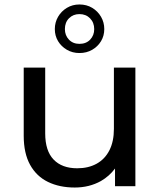

<svg xmlns="http://www.w3.org/2000/svg" viewBox="-20 -832 717 858"><path d="M314 6Q246 6 194.5 -19Q143 -44 114.5 -95.5Q86 -147 86 -225V-530H182V-236Q182 -158 219.5 -119Q257 -80 325 -80Q375 -80 412 -100.5Q449 -121 469 -160.5Q489 -200 489 -256V-530H585V0H494V-79Q469 -45 431 -23Q379 6 314 6ZM335 -595Q304 -595 279 -609.5Q254 -624 239.5 -648Q225 -672 225 -702Q225 -732 239.5 -757Q254 -782 279 -797Q304 -812 335 -812Q367 -812 392 -797Q417 -782 431.5 -757Q446 -732 446 -702Q446 -672 431.5 -648Q417 -624 392 -609.5Q367 -595 335 -595ZM335 -636Q365 -636 383 -655Q401 -674 401 -702Q401 -731 382.5 -750Q364 -769 335 -769Q307 -769 288.5 -750.5Q270 -732 270 -702Q270 -674 288 -655Q306 -636 335 -636Z"/></svg>

Font: Montserrat Z Med
Style: Regular
Weight: 500
Designer: Julieta Ulanovsky
Foundry: Julieta Ulanovsky
Version: Version 8.000